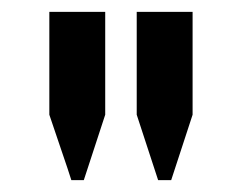

<svg xmlns="http://www.w3.org/2000/svg" viewBox="-20 -752 407 323"><path d="M100 -449H121L157 -559V-732H63V-559C63 -558 98 -457 100 -449ZM246 -449H268L304 -559V-732H210V-559Z"/></svg>

Font: Rosario
Style: Bold
Weight: 700
Designer: Hector Gatti
Foundry: Omnibus Type
Version: Version 1.100